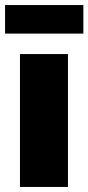

<svg xmlns="http://www.w3.org/2000/svg" viewBox="-31 -740 350 760"><path d="M238 0H48V-526H238ZM299 -607H-11V-720H299Z"/></svg>

Font: Raleway
Style: Heavy
Weight: 900
Designer: Matt McInerney, Pablo Impallari, Rodrigo Fuenzalida
Foundry: Matt McInerney, Pablo Impallari, Rodrigo Fuenzalida
Version: Version 2.001